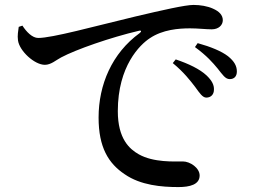

<svg xmlns="http://www.w3.org/2000/svg" viewBox="-20 -743 1040 779"><path d="M772 -390C790 -365 802 -347 817 -347C836 -347 848 -360 848 -379C849 -398 840 -416 818 -437C790 -463 746 -484 693 -502L681 -487C726 -450 752 -416 772 -390ZM863 -465C883 -440 894 -422 912 -422C930 -422 941 -433 941 -453C941 -475 931 -494 905 -515C879 -535 836 -553 782 -568L771 -552C820 -516 843 -489 863 -465ZM71 -639C87 -614 111 -589 135 -589C192 -589 358 -635 529 -676C639 -702 732 -723 765 -723C793 -723 822 -718 844 -708C869 -697 884 -682 884 -661C884 -641 867 -624 839 -624C815 -624 784 -628 751 -628C705 -628 640 -623 588 -588C548 -562 458 -475 458 -292C458 -179 506 -138 543 -117C603 -83 688 -88 722 -88C751 -88 790 -62 790 -31C790 6 750 16 704 16C636 16 551 9 486 -36C420 -80 380 -145 380 -266C380 -399 434 -527 547 -609C555 -615 554 -621 543 -618C428 -591 288 -542 228 -510C207 -499 187 -480 162 -480C120 -480 59 -536 53 -579C50 -599 54 -619 56 -634Z"/></svg>

Font: Noto Serif CJK HK SemiBold
Style: Regular
Weight: 600
Designer: Ryoko NISHIZUKA 西塚涼子 (kana & ideographs); Frank Grießhammer (Latin, Greek & Cyrillic); Wenlong ZHANG 张文龙 (bopomofo); San
Foundry: Adobe
Version: Version 2.001;hotconv 1.1.0;makeotfexe 2.6.0